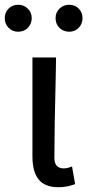

<svg xmlns="http://www.w3.org/2000/svg" viewBox="-37 -775 371 805"><path d="M99 -119V-534H198L197 -471Q191 -233 191 -113Q191 -69 231 -69Q245 -69 265 -77L278 -3Q243 10 209 10Q151 10 125 -22.5Q99 -55 99 -119ZM196 -699Q196 -723 212.5 -739Q229 -755 253 -755Q277 -755 293 -739Q309 -723 309 -699Q309 -675 293 -658.5Q277 -642 253 -642Q229 -642 212.5 -658Q196 -674 196 -699ZM-17 -699Q-17 -723 -1 -739Q15 -755 39 -755Q63 -755 79.5 -739Q96 -723 96 -699Q96 -675 80 -658.5Q64 -642 39 -642Q15 -642 -1 -658.5Q-17 -675 -17 -699Z"/></svg>

Font: Nebula Sans Medium
Style: Regular
Weight: 500
Designer: Paul D. Hunt for Adobe (as Source Sans)
Foundry: Nebula Entertainment & Broadcasting LLC
Version: Version 1.010